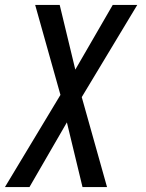

<svg xmlns="http://www.w3.org/2000/svg" viewBox="-68 -540 588 775"><path d="M51 215H-48L176 -157L74 -520H173L236 -259L387 -520H486L262 -148L364 215H265L202 -46Z"/></svg>

Font: Iosevka Medium
Style: Italic
Weight: 500
Italic angle: -9°
Monospace: yes
Designer: Belleve Invis
Foundry: Belleve Invis
Version: Version 32.5.0; ttfautohint (v1.8.4)